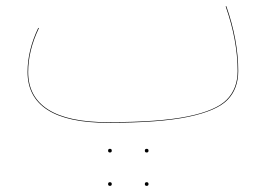

<svg xmlns="http://www.w3.org/2000/svg" viewBox="-20 -389 878 627"><path d="M758 -157Q758 -99 723 -63Q688 -27 595 -7.5Q502 12 332 12Q201 12 135.5 -30Q70 -72 70 -154Q70 -225 105 -298L107 -297Q72 -224 72 -154Q72 -73 137 -31.5Q202 10 332 10Q501 10 593.5 -9Q686 -28 721 -64Q756 -100 756 -157Q756 -257 717 -368L719 -369Q758 -258 758 -157ZM333 103Q333 97 339 97Q345 97 345 103Q345 109 339 109Q333 109 333 103ZM453 103Q453 97 459 97Q465 97 465 103Q465 109 459 109Q453 109 453 103ZM333 212Q333 206 339 206Q345 206 345 212Q345 218 339 218Q333 218 333 212ZM453 212Q453 206 459 206Q465 206 465 212Q465 218 459 218Q453 218 453 212Z"/></svg>

Font: FiraGO Two
Style: Regular
Weight: 100
Designer: bBox Type
Foundry: bBox Type GmbH
Version: Version 1.001